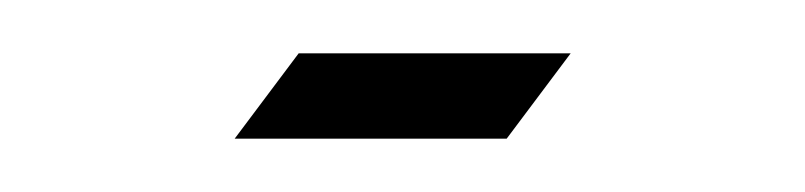

<svg xmlns="http://www.w3.org/2000/svg" viewBox="-20 -52 302 72"><path d="M68 0 92 -32H194L170 0Z"/></svg>

Font: Mada ExtraLight
Style: Regular
Weight: 250
Designer: Khaled Hosny
Version: Version 1.5